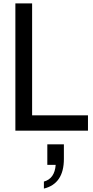

<svg xmlns="http://www.w3.org/2000/svg" viewBox="-20 -765 547 1124"><path d="M70 -745H168V-90H495V0H70ZM306 200H257V80H354V165Q354 238 324.5 281.5Q295 325 237 339V298Q300 281 306 200Z"/></svg>

Font: BLUETTI 2.0 Normal
Style: Normal
Weight: 400
Designer: Stijn de Vries
Foundry: tokotype
Version: Version 2.005;October 31, 2023;FontCreator 14.0.0.2814 64-bi